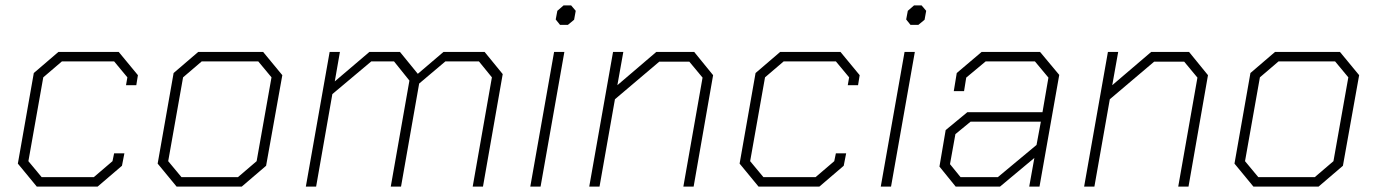

<svg xmlns="http://www.w3.org/2000/svg" viewBox="-20 -690 5092 710"><path d="M46 -85 105 -420 196 -498H419L490 -412L484 -375H446L451 -404L402 -463H209L140 -404L85 -94L134 -35H327L396 -94L402 -123H440L431 -77L341 0H116Z M563 -85 622 -420 713 -498H953L1024 -412L964 -77L874 0H633ZM860 -35 929 -94 984 -404 935 -463H726L657 -404L602 -94L651 -35Z M1199 -498H1237L1218 -389L1346 -498H1459L1525 -417L1620 -498H1772L1839 -416L1766 0H1728L1799 -404L1751 -463H1627L1530 -381L1463 0H1425L1494 -392L1437 -463H1353L1209 -342L1149 0H1111Z M2035 -618 2041 -650 2064 -670H2092L2109 -650L2103 -617L2080 -598H2051ZM2029 -498H2067L1979 0H1941Z M2247 -498H2285L2263 -375L2407 -498H2547L2617 -412L2545 0H2507L2578 -403L2529 -462H2418L2254 -323L2197 0H2159Z M2715 -85 2774 -420 2865 -498H3088L3159 -412L3153 -375H3115L3120 -404L3071 -463H2878L2809 -404L2754 -94L2803 -35H2996L3065 -94L3071 -123H3109L3100 -77L3010 0H2785Z M3331 -618 3337 -650 3360 -670H3388L3405 -650L3399 -617L3376 -598H3347ZM3325 -498H3363L3275 0H3237Z M3454 -74 3477 -209 3557 -275H3835L3857 -403L3807 -463H3625L3553 -403L3545 -353H3507L3518 -420L3610 -498H3826L3897 -413L3824 0H3786L3805 -106L3678 0H3514ZM3670 -35 3813 -154 3829 -240H3569L3513 -194L3493 -83L3532 -35Z M4077 -498H4115L4093 -375L4237 -498H4377L4447 -412L4375 0H4337L4408 -403L4359 -462H4248L4084 -323L4027 0H3989Z M4545 -85 4604 -420 4695 -498H4935L5006 -412L4946 -77L4856 0H4615ZM4842 -35 4911 -94 4966 -404 4917 -463H4708L4639 -404L4584 -94L4633 -35Z"/></svg>

Font: Chakra Petch ExtraLight
Style: Italic
Weight: 275
Italic angle: -10°
Designer: Katatrad Aksorn Co.,Ltd.
Foundry: Cadson Demak Co.,Ltd.
Version: Version 1.000; ttfautohint (v1.6)